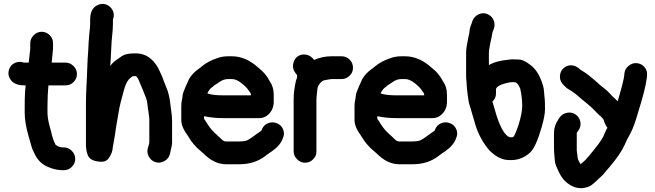

<svg xmlns="http://www.w3.org/2000/svg" viewBox="-20 -822 3424 1003"><path d="M130 -495H105C87 -501 72 -500 57 -493C42 -486 32 -474 27 -458C22 -442 23 -428 31 -413C44 -388 69 -376 108 -376H114C111 -353 109 -316 109 -265V-235C109 -198 116 -155 130 -108C133 -99 136 -88 140 -73C144 -58 147 -48 150 -41C153 -34 157 -27 161 -18C177 16 202 40 238 53C263 63 286 67 306 67H313C329 67 343 62 355 50C367 38 373 24 373 8C373 -8 367 -22 355 -34C343 -46 329 -52 313 -52H306C302 -52 297 -53 290 -55C283 -57 278 -60 276 -62C274 -64 271 -65 270 -66L266 -75C260 -87 256 -99 253 -110C251 -120 246 -138 239 -164C232 -190 228 -214 228 -235V-265C228 -309 230 -346 233 -376H322C338 -376 352 -381 364 -393C376 -405 382 -419 382 -435C382 -451 376 -465 364 -477C352 -489 338 -495 322 -495H250L257 -567V-596C257 -612 252 -626 240 -638C228 -650 214 -656 198 -656C182 -656 168 -650 156 -638C144 -626 138 -612 138 -596V-567Z M533 -799C518 -804 502 -802 487 -794C463 -782 451 -757 451 -719V-698C451 -685 449 -669 447 -650C445 -631 444 -614 443 -600C442 -586 442 -572 441 -559C440 -546 439 -532 438 -517C437 -502 437 -487 436 -471C435 -455 435 -437 434 -419C433 -401 432 -381 431 -359C430 -337 429 -310 429 -279V-66C429 -47 432 -31 437 -16C443 4 459 16 487 21C515 26 534 22 545 8C556 -6 564 -21 567 -37L571 -64C573 -74 575 -86 578 -102C581 -118 583 -134 585 -149C587 -164 592 -188 597 -220C602 -252 607 -276 611 -290C615 -304 620 -323 626 -346C632 -369 639 -386 645 -396C651 -406 657 -412 660 -414C663 -416 668 -420 673 -424H682C685 -424 688 -425 691 -424C697 -418 701 -412 704 -405C707 -398 710 -391 714 -381C718 -371 723 -361 727 -350C731 -339 736 -327 741 -315C746 -303 749 -291 750 -279C751 -267 752 -259 753 -253L756 -235C757 -229 757 -223 758 -218L760 -202V-77C760 -76 760 -74 759 -72L753 -50C748 -35 749 -20 757 -5C765 10 776 20 792 25C808 30 823 28 838 20C853 12 862 0 867 -15C875 -47 879 -67 879 -76V-189C879 -208 877 -225 875 -239C873 -253 871 -269 869 -286C867 -303 864 -318 861 -329C858 -340 856 -349 853 -355C850 -361 847 -368 845 -374C843 -380 841 -387 838 -393C835 -399 833 -406 831 -412C829 -418 826 -424 823 -431C820 -438 816 -445 813 -453C810 -461 803 -473 794 -486C765 -527 727 -546 679 -543C651 -543 630 -538 617 -529C604 -520 594 -513 584 -506C574 -499 565 -490 556 -477C558 -508 560 -537 561 -566C562 -595 564 -619 566 -637C568 -655 570 -676 570 -698V-720C577 -737 576 -754 568 -769C560 -784 548 -794 533 -799Z M1063 -334C1071 -350 1079 -361 1089 -367C1093 -370 1097 -373 1101 -377C1104 -379 1113 -384 1127 -394C1141 -404 1156 -409 1172 -409H1191C1207 -409 1223 -402 1241 -388C1259 -374 1272 -361 1280 -348C1283 -344 1286 -340 1288 -337C1290 -334 1291 -330 1291 -326V-324H1143C1110 -324 1083 -327 1063 -334ZM1143 -205H1335C1349 -205 1361 -209 1372 -216C1398 -234 1411 -261 1410 -295V-326C1410 -355 1402 -380 1387 -401C1375 -425 1356 -448 1329 -469C1286 -508 1240 -528 1191 -528H1172C1149 -528 1129 -524 1111 -517C1081 -507 1054 -492 1030 -472C1026 -468 1021 -464 1016 -461C996 -447 980 -430 968 -410C965 -404 959 -391 950 -370C941 -349 935 -334 934 -324C933 -314 932 -305 930 -297C928 -289 927 -279 927 -267V-194C927 -175 934 -155 948 -132C952 -127 958 -118 966 -105C974 -92 982 -80 990 -71C998 -62 1005 -55 1010 -49C1025 -36 1036 -26 1043 -20C1080 17 1119 36 1160 36H1231C1283 36 1327 22 1363 -5C1383 -20 1395 -29 1401 -32C1431 -53 1450 -76 1458 -101C1465 -116 1465 -131 1459 -146C1453 -161 1442 -172 1427 -178C1412 -184 1395 -185 1379 -178C1363 -171 1352 -159 1346 -141C1346 -139 1342 -137 1335 -132C1328 -127 1317 -120 1304 -110C1291 -100 1280 -93 1271 -89C1262 -85 1247 -83 1225 -83H1160C1153 -83 1146 -86 1139 -93C1132 -100 1126 -106 1120 -111C1094 -133 1075 -155 1062 -177C1057 -186 1051 -194 1046 -201V-215C1079 -208 1112 -205 1143 -205Z M1532 -418C1527 -406 1524 -393 1522 -381L1519 -364C1518 -358 1517 -351 1516 -342C1515 -333 1514 -318 1514 -298V-31C1514 -15 1520 -2 1532 10C1544 22 1558 28 1574 28C1590 28 1604 22 1616 10C1628 -2 1633 -15 1633 -31V-298C1633 -310 1634 -320 1635 -328C1636 -336 1636 -342 1637 -347L1639 -364C1640 -365 1641 -367 1641 -369C1641 -371 1644 -377 1651 -386C1658 -395 1666 -401 1675 -403C1684 -405 1691 -406 1698 -407C1705 -408 1709 -409 1712 -409H1765C1781 -409 1795 -415 1807 -427C1819 -439 1824 -452 1824 -468C1824 -484 1819 -498 1807 -510C1795 -522 1781 -528 1765 -528H1712C1681 -528 1651 -522 1621 -509C1608 -526 1593 -535 1576 -537C1559 -539 1544 -535 1532 -525C1520 -515 1513 -501 1511 -484C1509 -467 1513 -453 1524 -440L1530 -432C1531 -432 1531 -432 1531 -431L1532 -430Z M1968 -334C1976 -350 1984 -361 1994 -367C1998 -370 2002 -373 2006 -377C2009 -379 2018 -384 2032 -394C2046 -404 2061 -409 2077 -409H2096C2112 -409 2128 -402 2146 -388C2164 -374 2177 -361 2185 -348C2188 -344 2191 -340 2193 -337C2195 -334 2196 -330 2196 -326V-324H2048C2015 -324 1988 -327 1968 -334ZM2048 -205H2240C2254 -205 2266 -209 2277 -216C2303 -234 2316 -261 2315 -295V-326C2315 -355 2307 -380 2292 -401C2280 -425 2261 -448 2234 -469C2191 -508 2145 -528 2096 -528H2077C2054 -528 2034 -524 2016 -517C1986 -507 1959 -492 1935 -472C1931 -468 1926 -464 1921 -461C1901 -447 1885 -430 1873 -410C1870 -404 1864 -391 1855 -370C1846 -349 1840 -334 1839 -324C1838 -314 1837 -305 1835 -297C1833 -289 1832 -279 1832 -267V-194C1832 -175 1839 -155 1853 -132C1857 -127 1863 -118 1871 -105C1879 -92 1887 -80 1895 -71C1903 -62 1910 -55 1915 -49C1930 -36 1941 -26 1948 -20C1985 17 2024 36 2065 36H2136C2188 36 2232 22 2268 -5C2288 -20 2300 -29 2306 -32C2336 -53 2355 -76 2363 -101C2370 -116 2370 -131 2364 -146C2358 -161 2347 -172 2332 -178C2317 -184 2300 -185 2284 -178C2268 -171 2257 -159 2251 -141C2251 -139 2247 -137 2240 -132C2233 -127 2222 -120 2209 -110C2196 -100 2185 -93 2176 -89C2167 -85 2152 -83 2130 -83H2065C2058 -83 2051 -86 2044 -93C2037 -100 2031 -106 2025 -111C1999 -133 1980 -155 1967 -177C1962 -186 1956 -194 1951 -201V-215C1984 -208 2017 -205 2048 -205Z M2534 -482V-545C2534 -553 2535 -562 2537 -572C2539 -582 2540 -590 2541 -596C2542 -602 2543 -607 2545 -614C2547 -621 2549 -629 2550 -638C2551 -647 2553 -656 2556 -662L2560 -672C2565 -687 2565 -703 2558 -718C2551 -733 2540 -743 2525 -749C2510 -755 2495 -754 2480 -747C2465 -740 2454 -728 2448 -713L2445 -703C2438 -687 2434 -673 2433 -662C2432 -651 2431 -643 2429 -637C2427 -631 2426 -625 2425 -618C2424 -611 2422 -601 2419 -586C2416 -571 2415 -557 2415 -545V-421C2415 -414 2416 -405 2417 -395C2418 -385 2418 -375 2419 -365C2420 -355 2421 -340 2424 -320C2427 -300 2429 -284 2433 -273C2437 -262 2440 -251 2443 -240C2446 -229 2450 -217 2453 -206C2456 -195 2460 -182 2464 -168C2479 -120 2503 -76 2536 -37C2570 -3 2604 14 2638 14C2682 17 2719 3 2750 -26C2771 -46 2790 -90 2810 -159C2821 -198 2827 -228 2827 -250C2827 -272 2827 -288 2826 -300C2825 -312 2823 -327 2822 -345C2821 -363 2815 -383 2807 -403C2793 -439 2774 -466 2749 -484C2726 -502 2706 -511 2691 -511C2676 -511 2666 -512 2659 -512C2652 -512 2644 -511 2635 -510C2595 -506 2565 -498 2545 -488C2539 -485 2535 -483 2534 -482ZM2673 -392C2680 -388 2686 -382 2691 -373L2698 -358C2705 -325 2708 -295 2708 -269C2708 -243 2701 -209 2689 -170C2680 -143 2672 -123 2664 -109C2661 -108 2660 -107 2659 -106C2658 -105 2656 -105 2654 -105H2643L2631 -111L2624 -118C2601 -141 2580 -191 2559 -269C2557 -278 2554 -285 2552 -291C2565 -303 2571 -317 2571 -334V-356C2571 -361 2575 -366 2584 -372C2593 -378 2605 -383 2621 -387C2637 -391 2648 -393 2655 -393C2662 -393 2668 -392 2673 -392Z M2921 -463C2910 -452 2905 -437 2905 -420C2905 -403 2913 -387 2929 -373C2937 -364 2945 -358 2953 -354C2961 -350 2971 -343 2983 -334C2995 -325 3005 -316 3014 -308C3023 -300 3035 -290 3049 -279C3063 -268 3076 -256 3086 -245C3096 -234 3105 -226 3112 -219C3115 -218 3122 -211 3132 -199C3132 -198 3134 -193 3138 -182C3142 -171 3147 -162 3153 -155C3146 -142 3139 -127 3132 -110C3125 -93 3099 -58 3054 -4C3050 0 3046 4 3044 7C3042 10 3038 15 3030 21C3022 27 3017 32 3013 36C3012 35 3011 32 3008 27C3005 22 3002 17 3000 12C2998 7 2997 -1 2996 -12C2995 -23 2994 -30 2993 -35V-126C2993 -128 2994 -130 2995 -131L3002 -141C3011 -154 3015 -169 3012 -185C3009 -201 3000 -215 2987 -224C2974 -233 2959 -236 2943 -233C2927 -230 2913 -222 2904 -209L2898 -200C2882 -177 2874 -153 2874 -128V-55C2874 -36 2875 -22 2876 -11L2879 22C2880 33 2887 51 2899 76C2911 101 2925 120 2942 133C2972 157 3002 165 3034 159C3051 156 3065 150 3075 141C3085 132 3093 126 3098 121C3103 116 3109 109 3118 102C3127 95 3134 87 3140 79C3146 71 3154 62 3162 53C3203 5 3230 -35 3243 -65C3249 -80 3259 -100 3272 -123C3285 -146 3299 -184 3314 -237C3339 -316 3354 -375 3359 -416L3360 -427C3362 -443 3358 -457 3348 -470C3338 -483 3324 -490 3308 -492C3292 -494 3278 -489 3265 -479C3252 -469 3244 -456 3242 -440L3241 -429C3240 -424 3240 -417 3238 -410C3236 -403 3234 -392 3230 -376C3226 -360 3222 -346 3218 -332C3214 -318 3210 -306 3207 -294H3206C3199 -301 3194 -306 3189 -310C3184 -314 3177 -321 3168 -331C3159 -341 3149 -351 3136 -361C3123 -371 3115 -377 3111 -381C3107 -385 3096 -395 3077 -411C3058 -427 3043 -439 3031 -446C3019 -453 3013 -457 3012 -458C2997 -473 2980 -481 2963 -481C2946 -481 2932 -474 2921 -463Z"/></svg>

Font: AppleStorm
Style: Xbd
Weight: 800
Foundry: Cannot Into Space Fonts
Version: Version 1.01